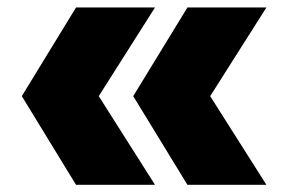

<svg xmlns="http://www.w3.org/2000/svg" viewBox="-20 -570 781 521"><path d="M400.6 -549.7 233.2 -285.8V-332.4L400.6 -68.5H186.3L39.2 -309.1L186.3 -549.7ZM702.9 -549.7 535.6 -285.8V-332.4L702.9 -68.5H488.6L341.5 -309.1L488.6 -549.7Z"/></svg>

Font: Unbounded Variable
Style: Regular
Weight: 400
Designer: Luke Prowse, Jean-Baptiste Morizot, Fátima Lázaro, Florian Runge
Foundry: NaN
Version: Version 1.600;FEAKit 1.0